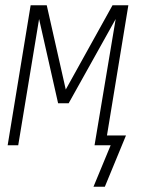

<svg xmlns="http://www.w3.org/2000/svg" viewBox="-20 -550 540 727"><path d="M377 157H334L399 0H338L418 -478L240 -159H200L128 -478L49 0H9L96 -530H157L229 -211L406 -530H466L385 -37H457Z"/></svg>

Font: Iosevka Curly XLtObl
Style: Regular
Weight: 200
Italic angle: -9°
Monospace: yes
Designer: Belleve Invis
Foundry: Belleve Invis
Version: Version 11.1.0; ttfautohint (v1.8.3)